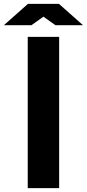

<svg xmlns="http://www.w3.org/2000/svg" viewBox="-82 -970 448 990"><path d="M223 -780V0H61V-780ZM80 -840H-62L62 -950H222L346 -840H204L142 -884Z"/></svg>

Font: Cooper Hewitt
Style: Bold
Weight: 711
Designer: Village Type and Design LLC
Foundry: Cooper Hewitt Smithsonian Design Museum
Version: 1.000